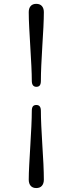

<svg xmlns="http://www.w3.org/2000/svg" viewBox="-20 -796 384 972"><path d="M187 -387.5Q187 -371 181.5 -363.8Q176 -356.5 164 -356.5Q153 -356.5 147 -364Q141 -371.5 141 -387.5Q141 -417.5 138.8 -462.5Q136.5 -507.5 133.5 -557.5Q130.5 -607.5 128 -654.2Q125.5 -701 125.5 -734.5Q125.5 -754 135.2 -765.2Q145 -776.5 163.5 -776.5Q182.5 -776.5 192.2 -765.2Q202 -754 202 -734.5Q202 -704.5 199.8 -658.8Q197.5 -613 194.2 -562.2Q191 -511.5 189 -465.2Q187 -419 187 -387.5ZM141 -234Q141 -250.5 146.5 -257.5Q152 -264.5 164 -264.5Q175.5 -264.5 181.2 -257.2Q187 -250 187 -234Q187 -204 189 -159Q191 -114 194.2 -64Q197.5 -14 199.8 33Q202 80 202 113.5Q202 133 192.2 144.5Q182.5 156 163.5 156Q145 156 135.2 144.5Q125.5 133 125.5 113.5Q125.5 83.5 128 37.8Q130.5 -8 133.5 -59Q136.5 -110 138.8 -156.2Q141 -202.5 141 -234Z"/></svg>

Font: Fraunces 10pt
Style: Regular
Weight: 400
Version: Version 1.000;[b76b70a41]